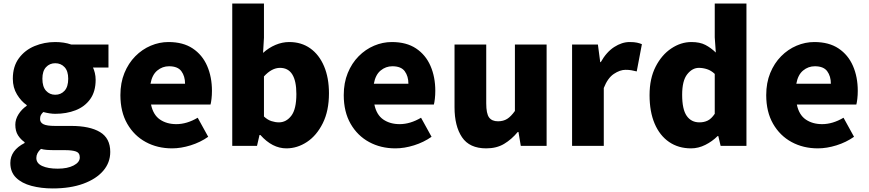

<svg xmlns="http://www.w3.org/2000/svg" viewBox="-20 -819 4878 1078"><path d="M276 239Q211 239 156.5 224.5Q102 210 70 178.5Q38 147 38 96Q38 25 118 -16V-21Q96 -36 81 -59.5Q66 -83 66 -119Q66 -149 84 -177.5Q102 -206 130 -225V-229Q99 -250 75.5 -288.5Q52 -327 52 -377Q52 -446 86 -492Q120 -538 174.5 -560.5Q229 -583 290 -583Q340 -583 380 -569H589V-440H502Q508 -428 512.5 -409.5Q517 -391 517 -371Q517 -305 486.5 -262.5Q456 -220 404.5 -200Q353 -180 290 -180Q276 -180 259 -182.5Q242 -185 223 -190Q214 -181 209.5 -173Q205 -165 205 -150Q205 -131 224 -121.5Q243 -112 289 -112H379Q484 -112 541.5 -77.5Q599 -43 599 34Q599 94 559.5 140Q520 186 447.5 212.5Q375 239 276 239ZM290 -287Q322 -287 342.5 -309.5Q363 -332 363 -377Q363 -420 342.5 -442Q322 -464 290 -464Q259 -464 238.5 -442Q218 -420 218 -377Q218 -332 238.5 -309.5Q259 -287 290 -287ZM304 128Q359 128 393.5 110Q428 92 428 65Q428 39 406.5 31.5Q385 24 345 24H291Q260 24 242 22.5Q224 21 210 17Q184 40 184 68Q184 98 217 113Q250 128 304 128Z M946 14Q864 14 798.5 -21.5Q733 -57 694.5 -124Q656 -191 656 -285Q656 -354 678.5 -409Q701 -464 739.5 -503Q778 -542 826.5 -562.5Q875 -583 926 -583Q1008 -583 1062 -547Q1116 -511 1143 -449Q1170 -387 1170 -309Q1170 -285 1167.5 -264Q1165 -243 1162 -232H828Q840 -174 878 -148Q916 -122 970 -122Q1029 -122 1090 -158L1149 -51Q1105 -20 1050.5 -3Q996 14 946 14ZM825 -349H1019Q1019 -391 998.5 -419Q978 -447 929 -447Q892 -447 863 -423Q834 -399 825 -349Z M1588 14Q1509 14 1442 -61H1437L1423 0H1284V-799H1462V-607L1457 -522Q1489 -551 1527 -567Q1565 -583 1604 -583Q1672 -583 1722 -547.5Q1772 -512 1799.5 -447Q1827 -382 1827 -295Q1827 -197 1792.5 -127.5Q1758 -58 1703.5 -22Q1649 14 1588 14ZM1546 -132Q1587 -132 1615.5 -169Q1644 -206 1644 -291Q1644 -438 1552 -438Q1506 -438 1462 -390V-165Q1482 -146 1504 -139Q1526 -132 1546 -132Z M2200 14Q2118 14 2052.5 -21.5Q1987 -57 1948.5 -124Q1910 -191 1910 -285Q1910 -354 1932.5 -409Q1955 -464 1993.5 -503Q2032 -542 2080.5 -562.5Q2129 -583 2180 -583Q2262 -583 2316 -547Q2370 -511 2397 -449Q2424 -387 2424 -309Q2424 -285 2421.5 -264Q2419 -243 2416 -232H2082Q2094 -174 2132 -148Q2170 -122 2224 -122Q2283 -122 2344 -158L2403 -51Q2359 -20 2304.5 -3Q2250 14 2200 14ZM2079 -349H2273Q2273 -391 2252.5 -419Q2232 -447 2183 -447Q2146 -447 2117 -423Q2088 -399 2079 -349Z M2710 14Q2616 14 2574 -48.5Q2532 -111 2532 -217V-569H2710V-239Q2710 -181 2726 -159.5Q2742 -138 2776 -138Q2806 -138 2827.5 -151.5Q2849 -165 2871 -196V-569H3049V0H2904L2891 -78H2887Q2852 -36 2810 -11Q2768 14 2710 14Z M3192 0V-569H3337L3350 -470H3353Q3385 -527 3428.5 -555Q3472 -583 3515 -583Q3541 -583 3556.5 -579.5Q3572 -576 3584 -571L3555 -418Q3539 -422 3525 -424.5Q3511 -427 3492 -427Q3461 -427 3426.5 -404Q3392 -381 3370 -325V0Z M3860 14Q3789 14 3736.5 -22Q3684 -58 3655.5 -125Q3627 -192 3627 -285Q3627 -378 3661 -444.5Q3695 -511 3749 -547Q3803 -583 3862 -583Q3909 -583 3940 -567Q3971 -551 3999 -524L3993 -609V-799H4171V0H4026L4013 -55H4009Q3979 -25 3940 -5.5Q3901 14 3860 14ZM3907 -132Q3933 -132 3953.5 -142Q3974 -152 3993 -180V-404Q3973 -423 3950 -430.5Q3927 -438 3904 -438Q3867 -438 3838.5 -402Q3810 -366 3810 -287Q3810 -205 3835.5 -168.5Q3861 -132 3907 -132Z M4572 14Q4490 14 4424.5 -21.5Q4359 -57 4320.5 -124Q4282 -191 4282 -285Q4282 -354 4304.5 -409Q4327 -464 4365.5 -503Q4404 -542 4452.5 -562.5Q4501 -583 4552 -583Q4634 -583 4688 -547Q4742 -511 4769 -449Q4796 -387 4796 -309Q4796 -285 4793.5 -264Q4791 -243 4788 -232H4454Q4466 -174 4504 -148Q4542 -122 4596 -122Q4655 -122 4716 -158L4775 -51Q4731 -20 4676.5 -3Q4622 14 4572 14ZM4451 -349H4645Q4645 -391 4624.5 -419Q4604 -447 4555 -447Q4518 -447 4489 -423Q4460 -399 4451 -349Z"/></svg>

Font: Source Han Sans SC Heavy
Style: Regular
Weight: 900
Designer: Ryoko NISHIZUKA Ë•øÂ°öÊ∂ºÂ≠ê (kana, bopomofo & ideographs); Paul D. Hunt (Latin, Greek & Cyrillic); Sandoll Communicatio
Foundry: Adobe
Version: Version 2.004;hotconv 1.0.118;makeotfexe 2.5.65603